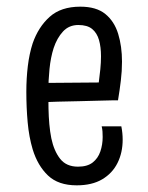

<svg xmlns="http://www.w3.org/2000/svg" viewBox="-20 -544 445 576"><path d="M210 12Q155 12 124 -17.5Q93 -47 78 -96Q67 -133 63 -177Q59 -221 59 -269Q59 -309 63.5 -346Q68 -383 78 -414Q95 -463 129 -493.5Q163 -524 221 -524Q269 -524 296 -502Q323 -480 334.5 -442.5Q346 -405 346 -359Q346 -331 342.5 -302Q339 -273 334 -243L276 -294Q279 -316 281 -336.5Q283 -357 283 -375Q283 -403 277 -424Q271 -445 256.5 -457Q242 -469 215 -469Q187 -469 169 -449.5Q151 -430 141 -400Q132 -372 128.5 -337Q125 -302 125 -268Q125 -243 125.5 -218.5Q126 -194 128 -171.5Q130 -149 134 -129Q142 -91 160.5 -67.5Q179 -44 214 -44Q242 -44 258 -56.5Q274 -69 281 -89.5Q288 -110 288 -133Q288 -141 287.5 -149Q287 -157 285 -165H344Q346 -155 347 -145Q348 -135 348 -125Q348 -86 332.5 -55Q317 -24 286.5 -6Q256 12 210 12ZM86 -236 85 -295 334 -297V-243Q334 -243 318.5 -243Q303 -243 277.5 -242Q252 -241 219.5 -240.5Q187 -240 152.5 -239Q118 -238 86 -236Z"/></svg>

Font: Truculenta
Style: Regular
Weight: 400
Designer: Ivan Castro, Eva Sanz & Omnibus-Type Team
Foundry: Omnibus-Type
Version: Version 1.002